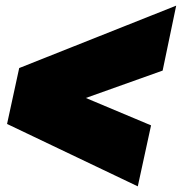

<svg xmlns="http://www.w3.org/2000/svg" viewBox="-20 -660 644 680"><path d="M468 0 5 -221 48 -419 604 -640 556 -410 284 -313 515 -216Z"/></svg>

Font: Kanit Black
Style: Italic
Weight: 900
Italic angle: -12°
Designer: Katatrad Team
Foundry: CadsonDemak
Version: Version 2.000; ttfautohint (v1.8.3)